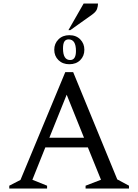

<svg xmlns="http://www.w3.org/2000/svg" viewBox="-20 -1077 790 1097"><path d="M33 0V-16L97 -49L353 -665H398L650 -52L717 -16V0H469V-16L557 -50L482 -235H239L165 -50L249 -16V0ZM262 -290H460L361 -536ZM376 -710Q338 -710 314 -733.5Q290 -757 290 -793Q290 -828 314 -852Q338 -876 376 -876Q415 -876 438.5 -852Q462 -828 462 -793Q462 -757 438.5 -733.5Q415 -710 376 -710ZM381 -734Q414 -734 414 -786Q414 -852 372 -852Q356 -852 348 -840Q340 -828 340 -800Q340 -734 381 -734ZM371 -905 458 -1057H540Q540 -1042 534.5 -1026Q529 -1010 507 -994L382 -905Z"/></svg>

Font: Spectral SC
Style: Regular
Weight: 400
Designer: Jean-Baptiste Levee
Foundry: Production Type
Version: Version 2.001